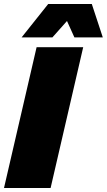

<svg xmlns="http://www.w3.org/2000/svg" viewBox="-28 -940 534 960"><path d="M431 -920 486 -753H344L307 -835L234 -753H80L213 -920ZM388 -704 225 0H-8L155 -704Z"/></svg>

Font: Prodigy Sans Black
Style: Italic
Weight: 900
Italic angle: -13°
Designer: Wei Huang
Foundry: Wei Huang
Version: Version 1.003; ttfautohint (v1.8.3)